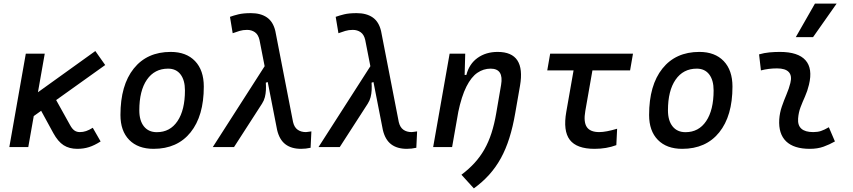

<svg xmlns="http://www.w3.org/2000/svg" viewBox="-20 -815 4728 1064"><path d="M125.5 -142.1 83.5 -227.1 508.3 -532.2 563 -454.6ZM31.7 0 123 -517.6H228L136.7 0ZM408.2 9.8Q363.8 9.8 332.5 -10.3Q301.3 -30.3 275.4 -77.6L190.9 -232.4L288.6 -265.1L368.7 -121.1Q379.9 -100.6 392.6 -91.8Q405.3 -83 422.4 -83Q440.4 -83 457 -88.6Q473.6 -94.2 494.1 -106.9L537.6 -31.2Q503.4 -9.3 473.4 0.2Q443.4 9.8 408.2 9.8Z M831.1 9.8Q744.6 9.8 696 -39.8Q647.5 -89.4 647.5 -177.7Q647.5 -342.8 721.2 -435.1Q794.9 -527.3 925.8 -527.3Q1012.2 -527.3 1060.8 -476.6Q1109.4 -425.8 1109.4 -335Q1109.4 -172.4 1035.9 -81.3Q962.4 9.8 831.1 9.8ZM849.1 -82.5Q922.4 -82.5 963.6 -143.8Q1004.9 -205.1 1004.9 -314Q1004.9 -370.6 980.5 -402.6Q956.1 -434.6 911.6 -434.6Q836.4 -434.6 794.2 -373.5Q752 -312.5 752 -203.6Q752 -146.5 777.6 -114.5Q803.2 -82.5 849.1 -82.5Z M1648.4 9.8Q1594.7 9.8 1561.5 -15.6Q1528.3 -41 1515.6 -95.2L1418 -593.8Q1411.1 -623.5 1392.6 -636.5Q1374 -649.4 1349.1 -649.4Q1326.7 -649.4 1307.4 -643.6Q1288.1 -637.7 1269.5 -630.9L1254.4 -721.7Q1274.4 -729 1301.3 -735.6Q1328.1 -742.2 1370.6 -742.2Q1424.8 -742.2 1459.2 -718.5Q1493.7 -694.8 1505.9 -642.6L1604 -138.7Q1610.8 -109.4 1629.4 -96.2Q1647.9 -83 1674.8 -83Q1677.2 -83 1684.6 -84Q1691.9 -85 1705.6 -86.9L1701.2 3.9Q1687.5 6.8 1674.8 8.3Q1662.1 9.8 1648.4 9.8ZM1159.2 0 1478.5 -498 1527.3 -380.4 1453.1 -356.9Q1454.6 -336.4 1453.6 -315.9Q1452.6 -295.4 1447.8 -276.4Q1442.9 -257.3 1432.1 -240.7L1276.9 0Z M2234.4 9.8Q2180.7 9.8 2147.5 -15.6Q2114.3 -41 2101.6 -95.2L2003.9 -593.8Q1997.1 -623.5 1978.5 -636.5Q1960 -649.4 1935.1 -649.4Q1912.6 -649.4 1893.3 -643.6Q1874 -637.7 1855.5 -630.9L1840.3 -721.7Q1860.4 -729 1887.2 -735.6Q1914.1 -742.2 1956.5 -742.2Q2010.7 -742.2 2045.2 -718.5Q2079.6 -694.8 2091.8 -642.6L2189.9 -138.7Q2196.8 -109.4 2215.3 -96.2Q2233.9 -83 2260.7 -83Q2263.2 -83 2270.5 -84Q2277.8 -85 2291.5 -86.9L2287.1 3.9Q2273.4 6.8 2260.7 8.3Q2248 9.8 2234.4 9.8ZM1745.1 0 2064.5 -498 2113.3 -380.4 2039.1 -356.9Q2040.5 -336.4 2039.6 -315.9Q2038.6 -295.4 2033.7 -276.4Q2028.8 -257.3 2018.1 -240.7L1862.8 0Z M2380.4 0 2471.7 -517.6H2558.1L2554.7 -394L2485.4 0ZM2737.8 -527.3Q2816.4 -527.3 2847.2 -480.2Q2877.9 -433.1 2861.8 -340.3L2835.4 -189Q2822.3 -112.3 2802.7 -50.3Q2783.2 11.7 2755.6 61.8Q2728 111.8 2691.2 152.8Q2654.3 193.8 2606 229L2537.1 153.3Q2578.1 122.6 2609.6 88.1Q2641.1 53.7 2664.3 12.9Q2687.5 -27.8 2703.6 -77.6Q2719.7 -127.4 2730 -188L2756.8 -344.2Q2764.6 -389.2 2750.2 -411.9Q2735.8 -434.6 2698.7 -434.6Q2659.2 -434.6 2625.5 -411.6Q2591.8 -388.7 2564.7 -335.2Q2537.6 -281.7 2518.6 -190.4L2543 -399.9H2564.5Q2580.1 -460.9 2626.5 -494.1Q2672.9 -527.3 2737.8 -527.3Z M3274.9 9.8Q3175.8 9.8 3137.7 -40Q3099.6 -89.8 3118.2 -195.3L3174.8 -517.6H3279.3L3223.6 -200.2Q3212.9 -139.6 3231.7 -111.3Q3250.5 -83 3300.8 -83Q3337.9 -83 3399.9 -101.6L3395.5 -10.7Q3340.8 9.8 3274.9 9.8ZM3012.7 -424.8 3028.8 -517.6H3487.8L3471.7 -424.8Z M3760.7 9.8Q3674.3 9.8 3625.7 -39.8Q3577.1 -89.4 3577.1 -177.7Q3577.1 -342.8 3650.9 -435.1Q3724.6 -527.3 3855.5 -527.3Q3941.9 -527.3 3990.5 -476.6Q4039.1 -425.8 4039.1 -335Q4039.1 -172.4 3965.6 -81.3Q3892.1 9.8 3760.7 9.8ZM3778.8 -82.5Q3852.1 -82.5 3893.3 -143.8Q3934.6 -205.1 3934.6 -314Q3934.6 -370.6 3910.2 -402.6Q3885.7 -434.6 3841.3 -434.6Q3766.1 -434.6 3723.9 -373.5Q3681.6 -312.5 3681.6 -203.6Q3681.6 -146.5 3707.3 -114.5Q3732.9 -82.5 3778.8 -82.5Z M4573.2 -109.9 4606.9 -31.2Q4577.1 -14.2 4543.9 -2.2Q4510.7 9.8 4467.8 9.8Q4379.4 9.8 4336.4 -31.7Q4293.5 -73.2 4298.3 -153.3Q4300.8 -189.9 4312.7 -224.6Q4324.7 -259.3 4338.6 -292Q4352.5 -324.7 4359.9 -355Q4370.1 -395 4351.3 -415.5Q4332.5 -436 4286.1 -436Q4239.7 -436 4196.8 -424.8L4186.5 -513.7Q4215.3 -522 4244.1 -524.7Q4272.9 -527.3 4301.8 -527.3Q4402.8 -527.3 4443.8 -481.2Q4484.9 -435.1 4462.9 -345.2Q4454.6 -310.5 4441.2 -280.5Q4427.7 -250.5 4416.5 -221.2Q4405.3 -191.9 4402.8 -157.7Q4397.5 -83 4486.8 -83Q4511.2 -83 4529.5 -89.1Q4547.9 -95.2 4573.2 -109.9ZM4390.1 -609.4 4496.1 -794.9H4616.2L4485.8 -609.4Z"/></svg>

Font: Cascadia Mono NF
Style: Italic
Weight: 400
Italic angle: -10°
Monospace: yes
Designer: Aaron Bell
Foundry: Saja Typeworks
Version: Version 2404.023